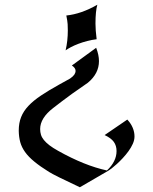

<svg xmlns="http://www.w3.org/2000/svg" viewBox="-20 -790 645 810"><path d="M382.8 -690.4Q382.8 -676.8 384 -660.4Q385.3 -644 387.7 -624.5Q367.7 -622.1 347.9 -616.9Q328.1 -611.8 310.8 -605.2Q293.5 -598.6 279.5 -591.3Q265.6 -584 256.8 -577.6Q266.1 -617.7 266.1 -661.6Q266.1 -674.8 265.4 -688Q264.6 -701.2 259.8 -724.6Q322.8 -731 390.6 -770Q382.8 -742.2 382.8 -690.4ZM385.7 -588.4Q397.5 -558.1 397.5 -532.2Q397.5 -479.5 350.6 -440.9L284.2 -394.5Q240.2 -362.3 204.6 -334.5Q149.4 -292 149.4 -245.6Q149.4 -232.9 152.8 -221.7Q156.2 -210.4 165 -199.5Q173.8 -188.5 188.5 -177.2Q203.1 -166 225.1 -153.8Q336.4 -91.3 431.2 -70.8Q471.7 -108.9 471.7 -152.8Q471.7 -175.3 460.2 -191.4Q448.7 -207.5 421.4 -220.2L517.1 -285.6Q532.7 -268.6 540 -250.7Q547.4 -232.9 547.4 -214.4Q547.4 -199.2 540.3 -183.3Q533.2 -167.5 522.2 -152.3Q511.2 -137.2 498 -123Q484.9 -108.9 472.7 -97.9Q460.4 -86.9 450.7 -79.3Q440.9 -71.8 437 -69.8L316.9 0Q208.5 -50.8 187 -64.5Q149.4 -87.9 124.8 -108.2Q100.1 -128.4 85.7 -148.7Q71.3 -168.9 65.4 -190.4Q59.6 -211.9 59.1 -237.8V-239.3Q59.1 -271 69.1 -296.1Q79.1 -321.3 100.1 -343.5Q121.1 -365.7 153.3 -387.2Q185.5 -408.7 229.5 -433.1L275.4 -458.5Q288.1 -467.3 293.5 -475.1Q298.8 -482.9 298.8 -491.2Q298.8 -503.4 283.2 -513.7Z"/></svg>

Font: MedievalSharp
Style: Regular
Weight: 500
Version: Version 1.0